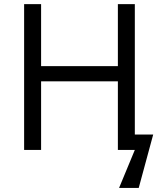

<svg xmlns="http://www.w3.org/2000/svg" viewBox="-20 -734 785 940"><path d="M640.1 -75.2H730L659.2 186H563L640.1 0H557.1V-335.9H181.2V0H98.1V-713.9H181.2V-410.2H557.1V-713.9H640.1Z"/></svg>

Font: OpenSans-Regular
Style: Regular
Weight: 400
Foundry: Ascender Corporation
Version: Version 1.10